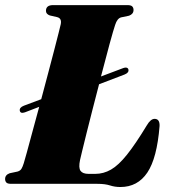

<svg xmlns="http://www.w3.org/2000/svg" viewBox="-26 -720 662 752"><path d="M51.5 -286.5Q49.5 -299 67.5 -306L135.5 -331.5Q149 -382 162 -431.2Q175 -480.5 185.8 -521.8Q196.5 -563 203.5 -590.8Q210.5 -618.5 212 -625.5Q216.5 -648.5 197.5 -653L169 -659.5Q154 -665 154 -677.5Q154 -700 182 -700H473Q487 -700 492 -694.8Q497 -689.5 497 -681Q497 -665 479.5 -658.5L448.5 -652Q433 -648 425 -622.5Q418.5 -603.5 403 -547Q387.5 -490.5 369.5 -420.5L457 -453.5Q464.5 -456.5 470.2 -454.8Q476 -453 477 -447.5Q479.5 -435 461.5 -428L362 -390Q349 -340 336.2 -290.2Q323.5 -240.5 313 -198.5Q302.5 -156.5 295.8 -128.5Q289 -100.5 287.5 -93.5Q281 -62.5 289.5 -50.8Q298 -39 321 -39H347Q379.5 -39 408.8 -55.8Q438 -72.5 471.2 -114Q504.5 -155.5 549 -229Q564 -254.5 579.5 -254.5Q600 -254.5 599 -226.5Q589 -100.5 551 -44Q513 12.5 445.5 12.5Q423.5 12.5 404.5 6.2Q385.5 0 355 0H17.5Q3.5 0 -1.2 -5.2Q-6 -10.5 -6 -19Q-6 -35 12 -41.5L42.5 -48Q53 -51 57.8 -58.5Q62.5 -66 67 -80.5Q70 -89.5 78.8 -121.8Q87.5 -154 100.2 -201Q113 -248 127.5 -301.5L71.5 -280Q54 -274 51.5 -286.5Z"/></svg>

Font: Fraunces 72pt Black
Style: Italic
Weight: 900
Italic angle: -16°
Version: Version 1.000;[b76b70a41]